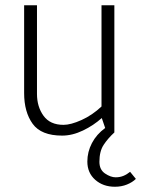

<svg xmlns="http://www.w3.org/2000/svg" viewBox="-20 -505 538 732"><path d="M416 -485V0Q391 23 375 47.5Q359 72 359 112Q359 142 380.5 156.5Q402 171 421 171Q437 171 450.5 165.5Q464 160 476 150L498 177Q485 190 464 198.5Q443 207 418 207Q373 207 343 180.5Q313 154 313 111Q313 74 330.5 40.5Q348 7 381 -17L368 -55Q337 -27 296.5 -7.5Q256 12 217 12Q137 12 104.5 -33Q72 -78 72 -150V-485H121V-147Q121 -98 146 -63.5Q171 -29 222 -29Q250 -29 291 -47.5Q332 -66 367 -99V-485Z"/></svg>

Font: Palanquin Thin
Style: Regular
Weight: 250
Designer: Pria Ravichandran
Version: Version 1.001